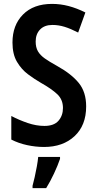

<svg xmlns="http://www.w3.org/2000/svg" viewBox="-20 -744 499 985"><path d="M422 -198Q422 -101 362.5 -45.5Q303 10 206 10Q163 10 119 0.5Q75 -9 38 -28V-149Q78 -128 122 -113Q166 -98 208 -98Q257 -98 280 -124.5Q303 -151 303 -190Q303 -233 274 -260.5Q245 -288 190 -319Q157 -338 123.5 -363Q90 -388 67 -427Q44 -466 44 -526Q44 -615 98 -669.5Q152 -724 247 -724Q290 -724 332 -713Q374 -702 418 -680L381 -577Q342 -597 311 -606.5Q280 -616 249 -616Q208 -616 185.5 -592.5Q163 -569 163 -531Q163 -501 174.5 -481Q186 -461 210 -444Q234 -427 274 -405Q346 -365 384 -318.5Q422 -272 422 -198ZM288 71Q276 106 257 146.5Q238 187 217 221H147V209Q152 191 158 164.5Q164 138 169 110Q174 82 176 61H288Z"/></svg>

Font: Noto Sans Gujarati Condensed SemiBold
Style: Regular
Weight: 600
Width: 3
Designer: Jelle Bosma - Monotype Design Team, Universal Thirst
Foundry: Monotype Imaging Inc.
Version: Version 2.106; ttfautohint (v1.8.4.7-5d5b)